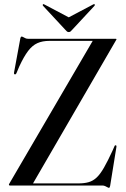

<svg xmlns="http://www.w3.org/2000/svg" viewBox="-20 -885 600 916"><path d="M533.5 -693 134 -4 127.5 -10H354Q382.5 -10 403.2 -16Q424 -22 441.2 -38.2Q458.5 -54.5 476.2 -85.5Q494 -116.5 517 -166.5L526 -187Q527 -190 528.8 -191.2Q530.5 -192.5 532.5 -191.5Q535 -191 535.5 -189Q536 -187 535.5 -184.5L505.5 1.5Q504.5 6.5 503.2 8.8Q502 11 499 11Q497 11 492.2 8.2Q487.5 5.5 481.5 2.8Q475.5 0 467.5 0H27Q24.5 0 23.5 -1Q22.5 -2 22.5 -3.5Q22.5 -5 23 -6.5Q23.5 -8 24.5 -9L425.5 -695.5L427.5 -690H215.5Q182.5 -690 158.5 -679.2Q134.5 -668.5 114.2 -642Q94 -615.5 72 -568L58.5 -536Q56.5 -532 54.2 -530.8Q52 -529.5 50 -530.5Q47.5 -531 47 -533Q46.5 -535 47 -539L77 -702Q78 -706.5 79.5 -708.5Q81 -710.5 83.5 -710.5Q86.5 -710.5 90.8 -708Q95 -705.5 100.8 -702.8Q106.5 -700 113.5 -700H532Q533.5 -700 534.5 -699.5Q535.5 -699 535.5 -697Q535.5 -696.5 535.2 -695.5Q535 -694.5 533.5 -693ZM327.5 -792 193 -863Q187 -866.5 185 -864.5Q184 -863.5 183.8 -861.5Q183.5 -859.5 186 -856.5L291.5 -743Q296 -737.5 299.5 -734.8Q303 -732 308 -732Q313 -732 316.5 -734.8Q320 -737.5 324.5 -743L430 -856.5Q432.5 -859.5 432.5 -861.5Q432.5 -863.5 431 -864.5Q428.5 -866.5 423 -863L288.5 -792Z"/></svg>

Font: Fraunces 96pt
Style: Regular
Weight: 400
Version: Version 1.000;[b76b70a41]